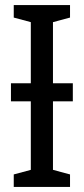

<svg xmlns="http://www.w3.org/2000/svg" viewBox="-20 -734 330 754"><path d="M255 -714V-665L188 -647V-407H266V-336H188V-67L255 -49V0H34V-49L101 -67V-336H23V-407H101V-647L34 -665V-714Z"/></svg>

Font: Avrile Sans Condensed
Style: Regular
Weight: 400
Width: 3
Designer: Monotype Design Team
Foundry: Monotype Imaging Inc.
Version: Version 2.001;September 10, 2019;FontCreator 11.5.0.2425 64-